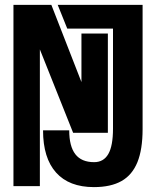

<svg xmlns="http://www.w3.org/2000/svg" viewBox="-20 -745 640 785"><path d="M156 -212H263Q263 -147 288 -114.5Q313 -82 365 -82Q403.5 -82 422.8 -115.2Q442 -148.5 442 -219V-628H255L216 -725H563V-217Q563 -134 541.8 -81.8Q520.5 -29.5 476.8 -4.8Q433 20 364 20Q262.5 20 209.2 -39.5Q156 -99 156 -212ZM35 -725H190L313 -409.5V-608H421V-202H279L143 -543V16H35Z"/></svg>

Font: JuliaMono Black
Style: Regular
Weight: 900
Monospace: yes
Designer: cormullion
Foundry: corm
Version: Version 0.054; ttfautohint (v1.8.4)